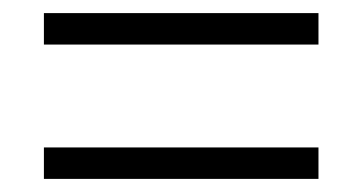

<svg xmlns="http://www.w3.org/2000/svg" viewBox="-20 -582 554 293"><path d="M47 -514H466V-562H47ZM47 -309H466V-357H47Z"/></svg>

Font: Noto Sans Kannada UI SemiCondensed Light
Style: Regular
Weight: 300
Width: 4
Designer: Jelle Bosma - Monotype Design Team
Foundry: Monotype Imaging Inc.
Version: Version 2.005